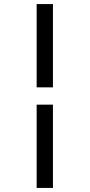

<svg xmlns="http://www.w3.org/2000/svg" viewBox="-20 -821 440 943"><path d="M240 102H160V-307H240ZM240 -392H160V-801H240Z"/></svg>

Font: Kaisei Tokumin Medium
Style: Regular
Weight: 500
Designer: Font-Kai,
Foundry: KAZUO KANAI
Version: Version 5.003